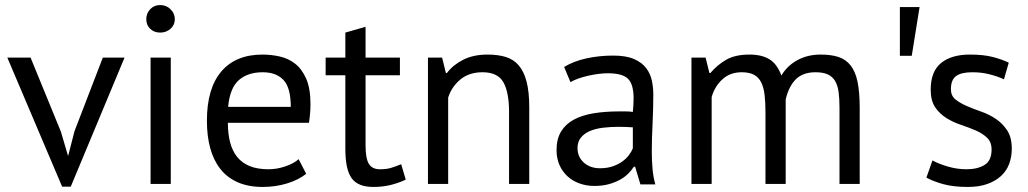

<svg xmlns="http://www.w3.org/2000/svg" viewBox="-20 -728 4069 760"><path d="M221 -207 249 -112H250L275 -209L387 -500H473L260 11H226L9 -500H101Z M576 -500H656V0H576ZM559 -652Q559 -675 574.5 -691.5Q590 -708 614 -708Q638 -708 655 -691.5Q672 -675 672 -652Q672 -629 655 -614Q638 -599 614 -599Q590 -599 574.5 -614Q559 -629 559 -652Z M1192 -40Q1162 -16 1116.5 -2Q1071 12 1020 12Q963 12 921 -6.5Q879 -25 852 -59.5Q825 -94 812 -142Q799 -190 799 -250Q799 -378 856 -445Q913 -512 1019 -512Q1053 -512 1087 -504.5Q1121 -497 1148 -476Q1175 -455 1192 -416.5Q1209 -378 1209 -315Q1209 -282 1203 -242H882Q882 -198 891 -164Q900 -130 919 -106.5Q938 -83 968.5 -70.5Q999 -58 1043 -58Q1077 -58 1111 -70Q1145 -82 1162 -98ZM1020 -442Q961 -442 925.5 -411Q890 -380 883 -305H1131Q1131 -381 1102 -411.5Q1073 -442 1020 -442Z M1269 -500H1347V-599L1427 -622V-500H1563V-430H1427V-153Q1427 -101 1440 -79.5Q1453 -58 1484 -58Q1510 -58 1528 -63.5Q1546 -69 1568 -78L1586 -17Q1559 -4 1527 4Q1495 12 1458 12Q1397 12 1372 -22.5Q1347 -57 1347 -138V-430H1269Z M1995 0V-285Q1995 -363 1972.5 -402.5Q1950 -442 1890 -442Q1837 -442 1802.5 -413.5Q1768 -385 1754 -342V0H1674V-500H1730L1745 -439H1749Q1773 -471 1813.5 -491.5Q1854 -512 1910 -512Q1951 -512 1982 -502.5Q2013 -493 2033.5 -469Q2054 -445 2064.5 -404.5Q2075 -364 2075 -302V0Z M2213 -463Q2251 -486 2301.5 -497Q2352 -508 2407 -508Q2459 -508 2490.5 -494Q2522 -480 2538.5 -457.5Q2555 -435 2560.5 -408Q2566 -381 2566 -354Q2566 -294 2563 -237Q2560 -180 2560 -129Q2560 -92 2563 -59Q2566 -26 2574 2H2515L2494 -68H2489Q2480 -54 2466.5 -40.5Q2453 -27 2434 -16.5Q2415 -6 2390 1Q2365 8 2333 8Q2301 8 2273.5 -2Q2246 -12 2226 -30.5Q2206 -49 2194.5 -75Q2183 -101 2183 -134Q2183 -178 2201 -207.5Q2219 -237 2251.5 -254.5Q2284 -272 2329.5 -279.5Q2375 -287 2430 -287Q2444 -287 2457.5 -287Q2471 -287 2485 -285Q2488 -315 2488 -339Q2488 -394 2466 -416Q2444 -438 2386 -438Q2369 -438 2349.5 -435.5Q2330 -433 2309.5 -428.5Q2289 -424 2270.5 -417.5Q2252 -411 2238 -403ZM2355 -62Q2383 -62 2405 -69.5Q2427 -77 2443 -88.5Q2459 -100 2469.5 -114Q2480 -128 2485 -141V-224Q2471 -225 2456.5 -225.5Q2442 -226 2428 -226Q2397 -226 2367.5 -222.5Q2338 -219 2315.5 -209.5Q2293 -200 2279.5 -183.5Q2266 -167 2266 -142Q2266 -107 2291 -84.5Q2316 -62 2355 -62Z M3010 0V-283Q3010 -323 3006.5 -352.5Q3003 -382 2993 -402Q2983 -422 2964.5 -432Q2946 -442 2916 -442Q2870 -442 2839.5 -414Q2809 -386 2797 -344V0H2717V-500H2773L2788 -439H2792Q2819 -471 2854.5 -491.5Q2890 -512 2947 -512Q2995 -512 3025.5 -493.5Q3056 -475 3073 -429Q3096 -468 3136.5 -490Q3177 -512 3228 -512Q3270 -512 3299 -502.5Q3328 -493 3347 -469Q3366 -445 3374.5 -404Q3383 -363 3383 -300V0H3303V-301Q3303 -337 3299.5 -363.5Q3296 -390 3285.5 -407.5Q3275 -425 3256.5 -433.5Q3238 -442 3208 -442Q3158 -442 3130 -414Q3102 -386 3090 -334V0Z M3542 -700H3620L3589 -507H3542Z M3905 -136Q3905 -166 3887 -183Q3869 -200 3842.5 -211.5Q3816 -223 3784.5 -233.5Q3753 -244 3726.5 -260.5Q3700 -277 3682 -303Q3664 -329 3664 -373Q3664 -445 3705 -478.5Q3746 -512 3819 -512Q3873 -512 3909.5 -502.5Q3946 -493 3973 -480L3954 -414Q3931 -425 3898.5 -433.5Q3866 -442 3829 -442Q3785 -442 3764.5 -427Q3744 -412 3744 -375Q3744 -349 3762 -334.5Q3780 -320 3806.5 -308.5Q3833 -297 3864.5 -286Q3896 -275 3922.5 -257Q3949 -239 3967 -211.5Q3985 -184 3985 -139Q3985 -107 3974.5 -79Q3964 -51 3942 -31Q3920 -11 3887.5 0.5Q3855 12 3811 12Q3754 12 3714 1Q3674 -10 3647 -25L3671 -93Q3694 -80 3731 -69Q3768 -58 3806 -58Q3849 -58 3877 -75Q3905 -92 3905 -136Z"/></svg>

Font: PT Sans
Style: Regular
Weight: 400
Designer: A.Korolkova, O.Umpeleva, V.Yefimov
Foundry: ParaType Ltd
Version: Version 2.003